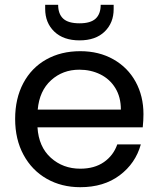

<svg xmlns="http://www.w3.org/2000/svg" viewBox="-20 -770 660 799"><path d="M577 -295Q577 -269 574 -240H136Q141 -159 191.5 -113.5Q242 -68 314 -68Q373 -68 412.5 -95.5Q452 -123 468 -169H566Q544 -90 478 -40.5Q412 9 314 9Q236 9 174.5 -26Q113 -61 78 -125.5Q43 -190 43 -275Q43 -360 77 -424Q111 -488 172.5 -522.5Q234 -557 314 -557Q392 -557 452 -523Q512 -489 544.5 -429.5Q577 -370 577 -295ZM483 -314Q483 -366 460 -403.5Q437 -441 397.5 -460.5Q358 -480 310 -480Q241 -480 192.5 -436Q144 -392 137 -314ZM453 -732Q453 -675 415.5 -638.5Q378 -602 311 -602Q244 -602 206 -638.5Q168 -675 168 -733V-750H222Q222 -712 243 -692.5Q264 -673 311 -673Q357 -673 378 -692.5Q399 -712 399 -750H453Z"/></svg>

Font: MSTAGE
Style: Regular
Weight: 400
Designer: Ninad Kale (Devanagari), Jonny Pinhorn (Latin)
Foundry: Indian Type Foundry
Version: 4.004